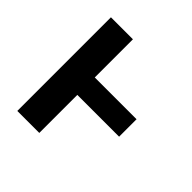

<svg xmlns="http://www.w3.org/2000/svg" viewBox="-181 -866 1025 1025"><g transform="rotate(45 331.5 -353.5)"><path d="M572.3 -287.1H256.8V0H90.8V-707H256.8V-418.9H572.3Z"/></g></svg>

Font: Pretendard GOV ExtraBold
Style: Regular
Weight: 800
Designer: Base glyphs from Inter by Rasmus Andersson; Hangeul glyphs from Noto Sans CJK(Source Han Sans) by Jang Soo-young and Kan
Foundry: Kil Hyung-jin
Version: Version 1.309